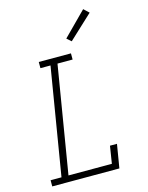

<svg xmlns="http://www.w3.org/2000/svg" viewBox="-140 -1056 880 1141"><g transform="rotate(-15 300.0 -485.0)"><path d="M36 0V-38H103L212 -697H150V-735H348V-697H255L146 -38H413L430 -145H473L449 0ZM371 -803 344 -827 486 -970 518 -940Z"/></g></svg>

Font: Iosevka Slab XLtExObl
Style: Regular
Weight: 200
Width: 7
Italic angle: -9°
Monospace: yes
Designer: Belleve Invis
Foundry: Belleve Invis
Version: Version 11.1.1; ttfautohint (v1.8.3)